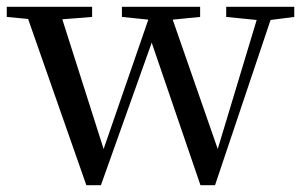

<svg xmlns="http://www.w3.org/2000/svg" viewBox="-26 -542 894 567"><path d="M642 -492 732 -483 617 -102 484 -484 565 -492V-522H334V-492L412 -484L280 -102L158 -485L246 -492V-522H-6V-492L57 -486L229 5H272L422 -416L566 5H609L773 -483L843 -492V-522H642Z"/></svg>

Font: Source Han Serif CN Medium
Style: Regular
Weight: 500
Designer: Ryoko NISHIZUKA 西塚涼子 (kana & ideographs); Frank Grießhammer (Latin, Greek & Cyrillic); Wenlong ZHANG 张文龙 (bopomofo); San
Foundry: Adobe
Version: Version 2.002;hotconv 1.1.0;makeotfexe 2.6.0